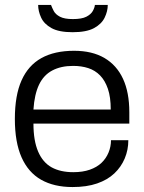

<svg xmlns="http://www.w3.org/2000/svg" viewBox="-20 -743 581 775"><path d="M273 12Q198 12 146 -17.5Q94 -47 67 -108Q40 -169 40 -263Q40 -358 67 -418.5Q94 -479 147 -508.5Q200 -538 279 -538Q352 -538 401.5 -509Q451 -480 476.5 -425Q502 -370 502 -290V-244H115Q115 -175 134 -131Q153 -87 188.5 -67.5Q224 -48 276 -48Q314 -48 342.5 -58Q371 -68 389.5 -85.5Q408 -103 418 -127Q428 -151 428 -177H498Q498 -138 483.5 -103.5Q469 -69 441.5 -43Q414 -17 372 -2.5Q330 12 273 12ZM115 -301H427Q427 -351 415.5 -384.5Q404 -418 384 -438.5Q364 -459 336.5 -468Q309 -477 275 -477Q226 -477 191 -458.5Q156 -440 137.5 -401Q119 -362 115 -301ZM273 -613Q218 -613 188 -629.5Q158 -646 146 -672Q134 -698 134 -723H186Q190 -712 197 -698.5Q204 -685 222 -675.5Q240 -666 274 -666Q310 -666 328.5 -675.5Q347 -685 354.5 -698.5Q362 -712 363 -723H415Q415 -698 402.5 -672Q390 -646 359.5 -629.5Q329 -613 273 -613Z"/></svg>

Font: Archivo SemiBold Light
Style: Regular
Weight: 300
Version: Version 2.001